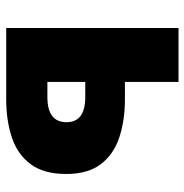

<svg xmlns="http://www.w3.org/2000/svg" viewBox="-8 -602 609 634"><g transform="rotate(90 297.0 -284.5)"><path d="M72 0V-569H250V-392H308Q377 -392 433 -373.5Q489 -355 521.5 -312.5Q554 -270 554 -198Q554 -124 521.5 -80.5Q489 -37 433 -18.5Q377 0 308 0ZM250 -136H300Q383 -136 383 -199Q383 -261 300 -261H250Z"/></g></svg>

Font: Source Han Sans CN Heavy
Style: Regular
Weight: 900
Designer: Ryoko NISHIZUKA 西塚涼子 (kana, bopomofo & ideographs); Paul D. Hunt (Latin, Greek & Cyrillic); Sandoll Communications 산돌커뮤니
Foundry: Adobe
Version: Version 2.000;hotconv 1.0.107;makeotfexe 2.5.65593